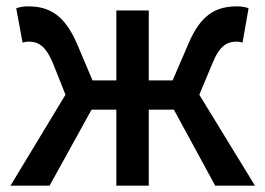

<svg xmlns="http://www.w3.org/2000/svg" viewBox="-20 -584 834 604"><path d="M13 0H136L268 -239H346V0H448V-239H527L657 0H782L607 -286L648 -384C671 -442 696 -453 724 -453C732 -453 736 -452 743 -450L762 -558C752 -562 739 -564 726 -564C660 -564 612 -539 573 -447L523 -331H448V-551H346V-331H271L222 -447C182 -539 133 -564 68 -564C55 -564 42 -562 31 -558L51 -450C58 -452 63 -453 70 -453C99 -453 123 -442 147 -384L186 -286Z"/></svg>

Font: Noto Sans CJK HK Medium
Style: Regular
Weight: 500
Designer: Ryoko NISHIZUKA 西塚涼子 (kana, bopomofo & ideographs); Paul D. Hunt (Latin, Greek & Cyrillic); Sandoll Communications 산돌커뮤니
Foundry: Adobe
Version: Version 2.004;hotconv 1.0.118;makeotfexe 2.5.65603